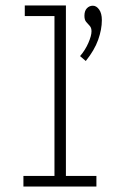

<svg xmlns="http://www.w3.org/2000/svg" viewBox="-20 -685 440 705"><path d="M66 0V-39H180V-626H71V-665H222V-39H334V0ZM295 -461 274 -479Q293 -501 304.5 -527.5Q316 -554 316 -570Q316 -583 309.5 -590Q303 -597 296.5 -604.5Q290 -612 290 -627Q290 -645 299 -654.5Q308 -664 321 -664Q334 -664 344 -650Q354 -636 354 -611Q354 -577 340.5 -539Q327 -501 295 -461Z"/></svg>

Font: Inconsolata Condensed Light
Style: Regular
Weight: 300
Width: 3
Monospace: yes
Designer: Raph Levien, Cyreal, Brenton Simpson
Foundry: Raph Levien, Cyreal, Google
Version: Version 3.001; ttfautohint (v1.8.2.53-6de2)